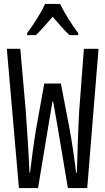

<svg xmlns="http://www.w3.org/2000/svg" viewBox="-20 -964 540 984"><path d="M119 -794V-784H164C188 -807 219 -843 250 -878C280 -843 308 -810 336 -784H381V-794C348 -838 309 -899 288 -944H211C192 -901 155 -843 119 -794ZM77 0H175L229 -326C239 -387 244 -416 249 -444H252C257 -416 263 -387 273 -327L328 0H427L485 -714H410C402 -608 394 -503 386 -397C382 -344 375 -125 374 -79H370C365 -125 350 -232 337 -301L292 -536H207L165 -303C154 -241 139 -124 134 -79H131C130 -125 117 -335 112 -396C103 -502 93 -608 84 -714H15Z"/></svg>

Font: Noto Sans Mono ExtraCondensed
Style: Regular
Weight: 400
Width: 2
Designer: Monotype Design Team
Foundry: Monotype Imaging Inc.
Version: Version 2.014